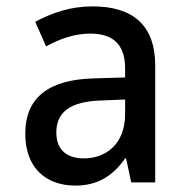

<svg xmlns="http://www.w3.org/2000/svg" viewBox="-20 -570 570 600"><path d="M216 10C283 10 332 -19 371 -75H374L390 0H465V-366C465 -491 395 -550 270 -550C198 -550 144 -530 90 -502L124 -425C165 -448 213 -465 262 -465C327 -465 371 -437 371 -356V-328L272 -325C134 -321 59 -267 59 -152C59 -45 124 10 216 10ZM242 -75C193 -75 156 -98 156 -156C156 -220 200 -253 296 -256L371 -259V-214C371 -118 309 -75 242 -75Z"/></svg>

Font: Noto Sans Mono Condensed Medium
Style: Regular
Weight: 500
Width: 3
Designer: Monotype Design Team
Foundry: Monotype Imaging Inc.
Version: Version 2.014